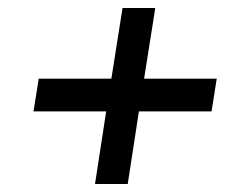

<svg xmlns="http://www.w3.org/2000/svg" viewBox="-20 -528 563 481"><path d="M64 -249H246L218 -67H300L328 -249H510L523 -331H341L369 -508H287L259 -331H77Z"/></svg>

Font: Charger Sport
Style: SeBdObl
Weight: 600
Designer: Jasper
Foundry: Cannot Into Space Fonts
Version: Version 1.1